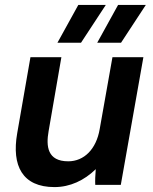

<svg xmlns="http://www.w3.org/2000/svg" viewBox="-20 -753 622 782"><path d="M202 9C265 9 323 -18 370 -64C368 -42 367 -15 368 0H472L564 -520H438L386 -227C372 -145 322 -96 258 -96C173 -96 167 -157 178 -219L230 -520H104L50 -210C27 -78 71 9 202 9ZM214 -579H310L411 -733H299ZM376 -579H473L574 -733H461Z"/></svg>

Font: Fixel Text 20240404 SemiBold
Style: Italic
Weight: 600
Width: 4
Italic angle: -10°
Designer: AlfaBravo + MacPaw
Foundry: Kyrylo Tkachov, Marchela Mozhyna, Serhii Makarenko, Maria Weinstein, Zakhar Kryvoshyya
Version: Version 1.211;Glyphs 3.2 (3225)